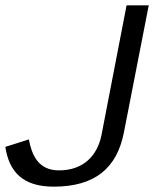

<svg xmlns="http://www.w3.org/2000/svg" viewBox="-45 -689 584 719"><path d="M-25 -139C-11 -46 40 10 156 10C311 10 393 -60 419 -193L512 -669H429L335 -183C320 -108 269 -51 176 -51C97 -51 74 -110 63 -167Z"/></svg>

Font: KpSans
Style: Italic
Weight: 400
Italic angle: -11°
Version: Version 0.66